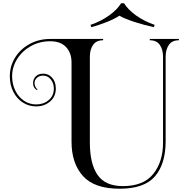

<svg xmlns="http://www.w3.org/2000/svg" viewBox="-20 -1034 1130 1173"><path d="M417 -168V-652Q417 -711 383.5 -746.5Q350 -782 287 -782Q221 -782 168 -752Q115 -722 84.5 -673Q54 -624 54 -568Q54 -520 73.5 -480.5Q93 -441 126.5 -418.5Q160 -396 201 -396Q246 -396 277.5 -422.5Q309 -449 309 -493Q309 -525 290.5 -548.5Q272 -572 244 -572Q221 -572 206 -559Q191 -546 191 -526Q191 -514 196.5 -503.5Q202 -493 209 -487L206 -483Q182 -497 182 -526Q182 -551 198.5 -567.5Q215 -584 244 -584Q276 -584 298.5 -559Q321 -534 321 -493Q321 -444 286 -414Q251 -384 201 -384Q157 -384 120.5 -407Q84 -430 62 -472Q40 -514 40 -568Q40 -630 72.5 -682.5Q105 -735 161.5 -765.5Q218 -796 287 -796H610V-788Q568 -788 548.5 -759.5Q529 -731 529 -688V-162Q529 -34 576 34.5Q623 103 731 103Q857 103 916.5 28.5Q976 -46 976 -162V-688Q976 -731 956.5 -759.5Q937 -788 895 -788V-796H1073V-788Q1031 -788 1011.5 -759.5Q992 -731 992 -688V-172Q992 -33 927 43Q862 119 711 119Q556 119 486.5 41Q417 -37 417 -168ZM925 -882 920 -868Q860 -881 801.5 -900Q743 -919 709 -938Q681 -919 633.5 -900Q586 -881 538 -868L533 -882Q597 -904 646.5 -939.5Q696 -975 720 -1014H738Q762 -975 811.5 -939.5Q861 -904 925 -882Z"/></svg>

Font: Myanmar April Display
Style: Regular
Weight: 400
Designer: Khon Soe Zaw Thu
Foundry: Myanmar OS
Version: Version 2.50 April 12, 2019